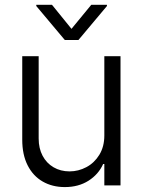

<svg xmlns="http://www.w3.org/2000/svg" viewBox="-20 -761 586 788"><path d="M408.2 -530.3H474.6V0H408.2V-87.9H403.3Q384.3 -45.4 343.3 -19.3Q302.2 6.8 246.1 6.8Q194.8 6.8 155.3 -15.9Q115.7 -38.6 93.5 -82.3Q71.3 -126 71.3 -187.5V-530.3H138.7V-192.4Q138.7 -152.3 154.8 -121.8Q170.9 -91.3 199.7 -74.5Q228.5 -57.6 265.6 -57.6Q301.8 -57.6 334.5 -75Q367.2 -92.3 387.7 -125.7Q408.2 -159.2 408.2 -205.1ZM273.4 -642.6 354.5 -741.2H418.9V-736.3L301.8 -596.7H246.1L128.9 -736.3V-741.2H193.4Z"/></svg>

Font: Pretendard Std Light
Style: Regular
Weight: 300
Designer: Base glyphs from Inter by Rasmus Andersson; Hangeul glyphs from Noto Sans CJK(Source Han Sans) by Jang Soo-young and Kan
Foundry: Kil Hyung-jin
Version: Version 1.309